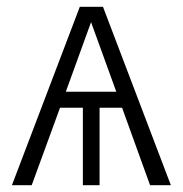

<svg xmlns="http://www.w3.org/2000/svg" viewBox="-20 -543 536 563"><path d="M420 0H481L282 -523H214L15 0H73L156 -227H223V0H272V-227H338ZM173 -274 247 -478 321 -274Z"/></svg>

Font: FiraGO Light
Style: Regular
Weight: 300
Designer: bBox Type
Foundry: bBox Type GmbH
Version: Version 1.001;PS 001.001;hotconv 1.0.88;makeotf.lib2.5.64775